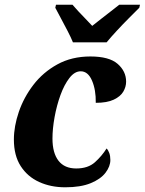

<svg xmlns="http://www.w3.org/2000/svg" viewBox="-20 -786 615 816"><path d="M257 10Q196 10 146.5 -12.5Q97 -35 68 -80Q39 -125 39 -193Q39 -249 60 -310.5Q81 -372 122 -425.5Q163 -479 224 -512.5Q285 -546 364 -546Q444 -546 480 -514.5Q516 -483 516 -439Q516 -417 504 -396.5Q492 -376 463.5 -362.5Q435 -349 387 -349Q388 -404 371 -443.5Q354 -483 323 -483Q297 -483 275 -454.5Q253 -426 237 -382Q221 -338 212 -288.5Q203 -239 203 -197Q203 -136 228.5 -103Q254 -70 304 -70Q354 -70 383.5 -96.5Q413 -123 433 -155Q440 -148 444.5 -135.5Q449 -123 449 -106Q449 -79 428.5 -52Q408 -25 365.5 -7.5Q323 10 257 10ZM290 -606Q282 -626 268 -653Q254 -680 239.5 -707Q225 -734 215 -753L218 -766H288Q297 -755 312.5 -738.5Q328 -722 344 -705.5Q360 -689 372 -676Q388 -689 410 -706Q432 -723 452.5 -739Q473 -755 487 -766H575L572 -753Q553 -734 527.5 -708.5Q502 -683 477 -656Q452 -629 433 -606Z"/></svg>

Font: Noto Serif SemiCondensed ExtraBold
Style: Italic
Weight: 800
Width: 4
Italic angle: -12°
Designer: Monotype Design Team
Foundry: Monotype Imaging Inc.
Version: Version 2.014; ttfautohint (v1.8.4.7-5d5b)